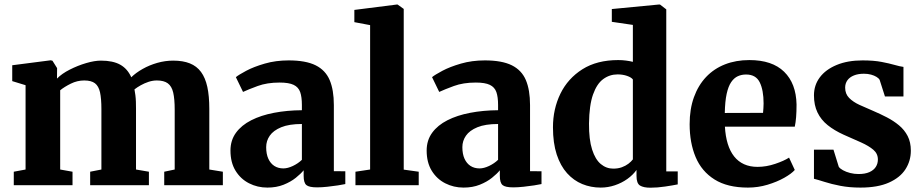

<svg xmlns="http://www.w3.org/2000/svg" viewBox="-20 -840 4188 871"><path d="M42.5 0V-61L96 -71V-453.5L35.5 -472V-544L210 -566.5L218 -564.5L239 -531L238.5 -483.5Q260.5 -506 296.5 -524.2Q332.5 -542.5 370.8 -553.8Q409 -565 438 -565Q492.5 -565 525.5 -546.5Q558.5 -528 575.5 -489.5Q596.5 -510 627 -527.2Q657.5 -544.5 693.5 -554.8Q729.5 -565 765.5 -565Q810 -565 841.2 -552.5Q872.5 -540 892 -513.5Q911.5 -487 920.5 -445.8Q929.5 -404.5 929.5 -346.5V-71L991 -61V0H725V-61L772.5 -71V-342.5Q772.5 -390.5 765.8 -419.8Q759 -449 741.2 -462Q723.5 -475 691.5 -475Q673 -475 654 -468.8Q635 -462.5 618.5 -453.2Q602 -444 590 -434.5Q592.5 -422 594.2 -408Q596 -394 596.5 -378.5Q597 -363 597 -346.5V-71L655.5 -61V0H389V-61L440 -71V-345.5Q440 -392.5 433.8 -421Q427.5 -449.5 410.8 -462.2Q394 -475 362 -475Q330.5 -475 301.2 -460.5Q272 -446 253 -430.5V-71L309 -61V0Z M1193 11Q1148 11 1109.8 -8.5Q1071.5 -28 1048.5 -65.5Q1025.5 -103 1025.5 -157Q1025.5 -203.5 1050.5 -237.8Q1075.5 -272 1119.8 -294.5Q1164 -317 1222.8 -328.2Q1281.5 -339.5 1349.5 -340V-364Q1349.5 -400 1341.8 -422.2Q1334 -444.5 1312.2 -455Q1290.5 -465.5 1248.5 -465.5Q1191.5 -465.5 1148.8 -449.8Q1106 -434 1082.5 -423L1050 -490Q1062.5 -500.5 1096.8 -518.8Q1131 -537 1181 -551.5Q1231 -566 1289.5 -566Q1367 -566 1411.8 -543.8Q1456.5 -521.5 1475.5 -476.8Q1494.5 -432 1494.5 -363.5V-63.5L1546.5 -63V-5Q1535.5 -2.5 1513 1Q1490.5 4.5 1465 7.2Q1439.5 10 1418.5 10Q1382 10 1369.8 -0.5Q1357.5 -11 1357.5 -42V-67.5Q1345 -52 1322 -33.5Q1299 -15 1266.5 -2Q1234 11 1193 11ZM1265.5 -76Q1285 -76 1308.8 -87.2Q1332.5 -98.5 1349.5 -115V-277.5Q1291.5 -277.5 1255.8 -262.8Q1220 -248 1203.8 -224.5Q1187.5 -201 1187.5 -172.5Q1187.5 -141.5 1197.2 -120Q1207 -98.5 1224.5 -87.2Q1242 -76 1265.5 -76Z M1659 -71V-726L1587.5 -739.5V-795L1780.5 -819.5H1783.5L1811.5 -799.5V-70.5L1879.5 -61V0H1592.5V-61Z M2083 11Q2038 11 1999.8 -8.5Q1961.5 -28 1938.5 -65.5Q1915.5 -103 1915.5 -157Q1915.5 -203.5 1940.5 -237.8Q1965.5 -272 2009.8 -294.5Q2054 -317 2112.8 -328.2Q2171.5 -339.5 2239.5 -340V-364Q2239.5 -400 2231.8 -422.2Q2224 -444.5 2202.2 -455Q2180.5 -465.5 2138.5 -465.5Q2081.5 -465.5 2038.8 -449.8Q1996 -434 1972.5 -423L1940 -490Q1952.5 -500.5 1986.8 -518.8Q2021 -537 2071 -551.5Q2121 -566 2179.5 -566Q2257 -566 2301.8 -543.8Q2346.5 -521.5 2365.5 -476.8Q2384.5 -432 2384.5 -363.5V-63.5L2436.5 -63V-5Q2425.5 -2.5 2403 1Q2380.5 4.5 2355 7.2Q2329.5 10 2308.5 10Q2272 10 2259.8 -0.5Q2247.5 -11 2247.5 -42V-67.5Q2235 -52 2212 -33.5Q2189 -15 2156.5 -2Q2124 11 2083 11ZM2155.5 -76Q2175 -76 2198.8 -87.2Q2222.5 -98.5 2239.5 -115V-277.5Q2181.5 -277.5 2145.8 -262.8Q2110 -248 2093.8 -224.5Q2077.5 -201 2077.5 -172.5Q2077.5 -141.5 2087.2 -120Q2097 -98.5 2114.5 -87.2Q2132 -76 2155.5 -76Z M2705 11Q2660.5 11 2621.5 -5Q2582.5 -21 2552.5 -54.2Q2522.5 -87.5 2505.5 -139.2Q2488.5 -191 2488.5 -262.5Q2488.5 -345.5 2522.2 -414.8Q2556 -484 2622 -525.8Q2688 -567.5 2784.5 -567.5Q2803 -567.5 2820 -565.2Q2837 -563 2851 -559.5V-727L2755.5 -741V-799L2969 -819.5H2974L3002.5 -797.5V-62.5H3054.5V-3.5Q3032.5 1 2997.5 6.2Q2962.5 11.5 2930.5 11.5Q2899.5 11.5 2883.5 1.8Q2867.5 -8 2867.5 -42V-69Q2851.5 -46.5 2826 -28.2Q2800.5 -10 2769.2 0.5Q2738 11 2705 11ZM2762 -75Q2783.5 -75 2800.8 -81.2Q2818 -87.5 2830.8 -97.2Q2843.5 -107 2851 -117V-479.5Q2844 -489 2824.5 -495.8Q2805 -502.5 2781.5 -502.5Q2745.5 -502.5 2716.5 -481.2Q2687.5 -460 2670.2 -411.2Q2653 -362.5 2652 -279.5Q2651.5 -207 2666 -161.8Q2680.5 -116.5 2705.5 -95.8Q2730.5 -75 2762 -75Z M3373 11Q3280 11 3221.5 -25.8Q3163 -62.5 3135.8 -127.2Q3108.5 -192 3108.5 -276.5Q3108.5 -345 3128 -399Q3147.5 -453 3183.2 -490.8Q3219 -528.5 3268.8 -548Q3318.5 -567.5 3379.5 -567.5Q3483 -567.5 3537.2 -514.5Q3591.5 -461.5 3593.5 -366Q3593.5 -333 3591.5 -308.5Q3589.5 -284 3585.5 -265.5H3268.5Q3271 -221.5 3281.5 -187.5Q3292 -153.5 3310.5 -130.2Q3329 -107 3355.5 -95Q3382 -83 3416.5 -83Q3456.5 -83 3497 -96.8Q3537.5 -110.5 3559.5 -125L3585.5 -69Q3570.5 -52 3537.8 -33.5Q3505 -15 3462 -2Q3419 11 3373 11ZM3268 -327.5 3441.5 -328Q3442.5 -338.5 3443.2 -349.5Q3444 -360.5 3444 -371Q3444 -431 3426.5 -466.5Q3409 -502 3364.5 -502Q3344 -502 3327 -494.2Q3310 -486.5 3297 -467.5Q3284 -448.5 3276.5 -414.5Q3269 -380.5 3268 -327.5Z M3883.5 11Q3833.5 11 3792.2 3Q3751 -5 3720.8 -14.8Q3690.5 -24.5 3672.5 -29V-161H3761L3785 -83.5Q3790 -75.5 3804 -67.8Q3818 -60 3836.8 -55.2Q3855.5 -50.5 3874.5 -50.5Q3904.5 -50.5 3924 -59.2Q3943.5 -68 3953 -82.8Q3962.5 -97.5 3962.5 -116.5Q3962.5 -143 3942 -160.5Q3921.5 -178 3886.5 -193.8Q3851.5 -209.5 3807 -229Q3765 -248 3734.8 -272.2Q3704.5 -296.5 3688.5 -329.8Q3672.5 -363 3672.5 -407.5Q3672.5 -453.5 3699 -489Q3725.5 -524.5 3775.2 -545.2Q3825 -566 3893 -566Q3943.5 -566 3978.8 -559.2Q4014 -552.5 4038.2 -545.5Q4062.5 -538.5 4078.5 -536.5V-402.5H3994.5L3970.5 -477.5Q3966.5 -485 3956.2 -491.2Q3946 -497.5 3931.5 -501.5Q3917 -505.5 3899 -505.5Q3873 -505.5 3853.8 -497.8Q3834.5 -490 3824.2 -475.8Q3814 -461.5 3814 -442.5Q3814 -414 3832 -395.8Q3850 -377.5 3879 -364.2Q3908 -351 3941 -337Q3972.5 -323.5 4003 -307.8Q4033.5 -292 4058.2 -271.5Q4083 -251 4097.5 -223Q4112 -195 4112 -156.5Q4112 -110.5 4087.8 -72.5Q4063.5 -34.5 4012.8 -11.8Q3962 11 3883.5 11Z"/></svg>

Font: Merriweather 24pt ExtraBold
Style: Regular
Weight: 800
Version: Version 2.100